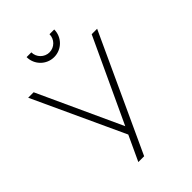

<svg xmlns="http://www.w3.org/2000/svg" viewBox="-264 -1049 1167 1167"><g transform="rotate(-45 320.0 -465.5)"><path d="M385.4 -931.3C385.4 -888.5 351 -853.1 307.3 -853.1C264.6 -853.1 229.2 -888.5 229.2 -931.3H188.5C188.5 -865.6 241.7 -812.5 307.3 -812.5C372.9 -812.5 426 -865.6 426 -931.3ZM566.7 -750 315.6 -210.4 67.7 -750H20.8L292.7 -161.5L217.7 0H267.7L613.5 -750Z"/></g></svg>

Font: Manrope3 Thin
Style: Regular
Weight: 100
Width: 4
Designer: Mikhail Sharanda
Foundry: Mikhail Sharanda
Version: Version 3.000;PS 003.000;hotconv 1.0.88;makeotf.lib2.5.64775